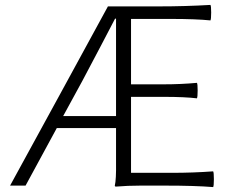

<svg xmlns="http://www.w3.org/2000/svg" viewBox="-20 -755 939 781"><path d="M847 6Q774 0 650 0H551Q500 0 452 4Q447 4 447 0Q453 -24 452 -95Q452 -110 452 -117V-234H211L84 0H21L220 -364L419 -729H628Q733 -729 836 -735Q839 -731 839 -704Q839 -677 836 -672Q776 -678 675 -678H513V-412H647Q715 -412 781 -418Q784 -414 784 -387Q784 -360 781 -355Q732 -361 647 -361H513V-52H680Q765 -52 847 -58Q850 -54 850 -26Q850 2 847 6ZM237 -283H452V-481V-679H448Q429 -643 390 -568Q340 -474 315 -426Z"/></svg>

Font: GenSekiGothic TW L
Style: Regular
Weight: 300
Version: Version 1.501;PS 1;hotconv 16.6.51;makeotf.lib2.5.65220